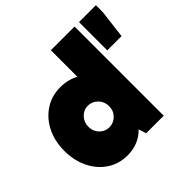

<svg xmlns="http://www.w3.org/2000/svg" viewBox="-173 -852 1037 1037"><g transform="rotate(-45 346.0 -333.5)"><path d="M240 14Q175 14 124 -19.5Q73 -53 44 -112Q15 -171 15 -245Q15 -320 44.5 -378.5Q74 -437 125.5 -470.5Q177 -504 242 -504Q305 -504 351.5 -476Q398 -448 423.5 -390.5Q449 -333 449 -245Q449 -164 422.5 -106Q396 -48 349 -17Q302 14 240 14ZM277 -163Q310 -163 333.5 -186.5Q357 -210 357 -245Q357 -280 333.5 -304Q310 -328 277 -328Q245 -328 222 -304Q199 -280 199 -245Q199 -210 222 -186.5Q245 -163 277 -163ZM395 0 348 -145H357V-336H348V-681H529V0ZM692 -681V-630L672 -465H563V-681Z"/></g></svg>

Font: Gabarito Black
Style: Regular
Weight: 900
Designer: Leandro Assis / Alvaro Franca / Felipe Casaprima
Foundry: Naipe Foundry
Version: Version 1.000